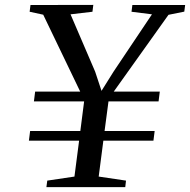

<svg xmlns="http://www.w3.org/2000/svg" viewBox="-20 -764 776 784"><path d="M123.5 -390H307.5L156.5 -704L101 -716L104.5 -743.5L361 -744L357.5 -716L268 -705.5L368.5 -471.5L394.5 -393L444 -472L600.5 -705.5L517 -716L520.5 -743.5H736L732.5 -716.5L668 -703.5L444.5 -390H632.5L627.5 -350H423L407 -229H611.5L606.5 -189.5H402L383 -43L494.5 -26.5L491.5 0H169.5L173 -26.5L284 -43L303 -189.5H98L103 -229H308L323.5 -350H118.5Z"/></svg>

Font: Merriweather 96pt
Style: Italic
Weight: 400
Italic angle: -7.8°
Version: Version 2.101